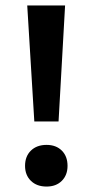

<svg xmlns="http://www.w3.org/2000/svg" viewBox="-20 -678 340 705"><path d="M106 -232 80 -658H219L195 -232ZM151 7Q115 7 93.5 -14Q72 -35 72 -69Q72 -104 93.5 -125Q115 -146 151 -146Q186 -146 207 -125Q228 -104 228 -69Q228 -35 207 -14Q186 7 151 7Z"/></svg>

Font: Ysabeau Office
Style: Bold
Weight: 700
Designer: Christian Thalmann (Catharsis Fonts)
Version: Version 2.001;gftools[0.9.30]; featfreeze: tnum,lnum,ss02